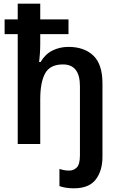

<svg xmlns="http://www.w3.org/2000/svg" viewBox="-20 -780 645 1040"><path d="M380 240Q462 240 498.5 192.5Q535 145 535 69V-328Q535 -432 485.5 -479Q436 -526 351 -526Q303 -526 263.5 -506Q224 -486 200 -444H192Q194 -460 196 -488Q198 -516 198 -545V-595H351V-675H198V-760H76V-675H5V-595H76V0H198V-243Q198 -334 224.5 -382.5Q251 -431 321 -431Q413 -431 413 -313V61Q413 110 396 127Q379 144 355 144Q329 144 302 135V228Q335 240 380 240Z"/></svg>

Font: Noto Sans Display Medium
Style: Regular
Weight: 500
Designer: Monotype Design Team
Foundry: Monotype Imaging Inc.
Version: Version 1.900